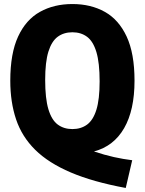

<svg xmlns="http://www.w3.org/2000/svg" viewBox="-20 -770 718 952"><path d="M603.5 162Q441 132 330.8 85Q220.5 38 154.5 -27.2Q88.5 -92.5 59.8 -178Q31 -263.5 31 -370Q31 -505 69.8 -588.8Q108.5 -672.5 178 -711.2Q247.5 -750 339 -750Q430.5 -750 499.8 -711.2Q569 -672.5 608 -588.8Q647 -505 647 -370Q647 -224 595.5 -134.5Q544 -45 446 -19Q498.5 -1.5 544.8 8.8Q591 19 635.5 24.5ZM339 -130Q381.5 -130 411.8 -152.2Q442 -174.5 458 -226Q474 -277.5 474 -366.5Q474 -458.5 458 -511.8Q442 -565 411.8 -587.5Q381.5 -610 339 -610Q296.5 -610 266.2 -587.8Q236 -565.5 220 -514Q204 -462.5 204 -373.5Q204 -281.5 220 -228.2Q236 -175 266.2 -152.5Q296.5 -130 339 -130Z"/></svg>

Font: Encode Sans Condensed ExtraBold
Style: Regular
Weight: 800
Width: 3
Designer: Multiple Designers
Foundry: Impallari Type
Version: Version 3.000; ttfautohint (v1.8.3) -l 8 -r 50 -G 200 -x 14 